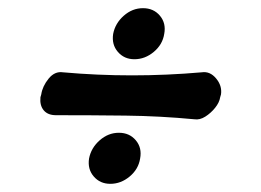

<svg xmlns="http://www.w3.org/2000/svg" viewBox="-20 -485 640 470"><path d="M257 -402Q262 -428 283 -446.5Q304 -465 330 -465Q356 -465 371.5 -446.5Q387 -428 382 -402Q378 -376 356.5 -358Q335 -340 309 -340Q284 -340 268.5 -358Q253 -376 257 -402ZM519 -247Q517 -234 506.5 -221Q496 -208 482.5 -199.5Q469 -191 456 -193Q372 -201 287.5 -202Q203 -203 117 -203Q97 -203 87 -215Q77 -227 79 -247L81 -254Q84 -274 99 -292.5Q114 -311 134 -308Q302 -293 474 -308Q494 -311 509 -293Q524 -275 521 -254ZM198 -97Q203 -123 224 -141.5Q245 -160 271 -160Q297 -160 312.5 -141.5Q328 -123 323 -97Q319 -71 297.5 -53Q276 -35 250 -35Q225 -35 209.5 -53Q194 -71 198 -97Z"/></svg>

Font: Winky Sans
Style: Bold Italic
Weight: 700
Italic angle: -8.97852°
Designer: Simon Atzbach
Foundry: typofactur
Version: Version 1.205